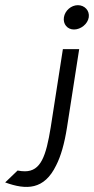

<svg xmlns="http://www.w3.org/2000/svg" viewBox="-102 -641 364 742"><path d="M-82 64C0 94 69 93 115 -2C133 -37 147 -85 157 -149L204 -451H141L94 -149C76 -38 56 21 -6 21C-15 21 -23 20 -34 18ZM145 -574C141 -548 158 -527 184 -527C210 -527 237 -548 241 -574C245 -600 225 -621 199 -621C173 -621 149 -600 145 -574Z"/></svg>

Font: Charger Sport
Style: LitNrwObl
Weight: 300
Designer: Jasper
Foundry: Cannot Into Space Fonts
Version: Version 1.1